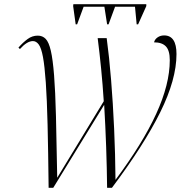

<svg xmlns="http://www.w3.org/2000/svg" viewBox="-20 -896 873 916"><path d="M341 -780 329 -867 330 -876H678V-867L639 -780H632L624 -864H529L498 -780H491L478 -864H379L348 -780ZM212 0Q210 -178 207 -301Q204 -424 198.5 -502.5Q193 -581 185 -624Q177 -667 165 -683.5Q153 -700 137 -700Q109 -700 75 -662L68 -669Q90 -694 112 -710Q134 -726 160 -726Q183 -726 198 -710.5Q213 -695 222.5 -654Q232 -613 238 -537Q244 -461 247 -341.5Q250 -222 253 -48L475 -413Q470 -492 462.5 -568Q455 -644 446 -714H489Q501 -626 510 -515Q519 -404 524.5 -282Q530 -160 531 -38Q660 -211 725 -352.5Q790 -494 790 -609Q790 -655 771.5 -674.5Q753 -694 715 -694Q718 -708 731.5 -717.5Q745 -727 763 -727Q822 -727 822 -638Q822 -517 744.5 -360.5Q667 -204 514 0H491Q490 -93 486.5 -194Q483 -295 477 -396L234 0Z"/></svg>

Font: Noto Serif Display SemiCondensed ExtraLight
Style: Italic
Weight: 200
Width: 4
Italic angle: -12°
Designer: Monotype Design Team
Foundry: Monotype Imaging Inc.
Version: Version 2.009